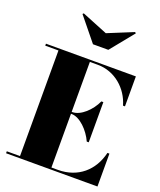

<svg xmlns="http://www.w3.org/2000/svg" viewBox="-179 -1126 1028 1235"><g transform="rotate(20 335.0 -508.0)"><path d="M353 -945 176.5 -1016.5 170 -1010 300 -850H405L535 -1010L528 -1016.5ZM476.5 -248H490V-523H476.5C446.5 -456 381.5 -394.5 324.5 -394.5H320V-736.5H374.5C491.5 -736.5 586.5 -652 616.5 -545H630V-750H14.5V-736.5H105V-13.5H14.5V0H640V-225H626.5C596.5 -98 501.5 -13.5 364.5 -13.5H320V-381.5H324.5C381.5 -381.5 446.5 -315 476.5 -248Z"/></g></svg>

Font: Bodoni* 16pt Fatface
Style: Regular
Weight: 900
Version: Version 2.3